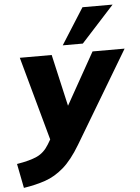

<svg xmlns="http://www.w3.org/2000/svg" viewBox="-110 -811 790 1086"><g transform="rotate(-5 285.5 -267.5)"><path d="M-19 227 -46 89Q28 77 69 58Q110 39 137 -6L153 -33L22 -508H203L270 -214L435 -508H617L307 11Q258 93 208.5 136Q159 179 103.5 198Q48 217 -19 227ZM270 -557 400 -762H571L384 -557Z"/></g></svg>

Font: Mulish Black
Style: Italic
Weight: 900
Italic angle: -9°
Designer: Vernon Adams
Foundry: Vernon Adams
Version: Version 3.603; ttfautohint (v1.8.3)